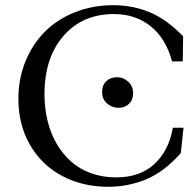

<svg xmlns="http://www.w3.org/2000/svg" viewBox="-20 -696 744 729"><path d="M391.1 13.2Q293.5 13.2 215.8 -28.1Q138.2 -69.3 94 -145.8Q49.8 -222.2 49.8 -321.3Q49.8 -396.5 76.4 -462.2Q103 -527.8 149.7 -575Q196.3 -622.1 263.7 -649.2Q331.1 -676.3 409.2 -676.3Q484.9 -676.3 549.6 -648.9Q614.3 -621.6 675.3 -558.1L673.8 -462.9H633.3Q609.9 -549.8 552.2 -596.2Q494.6 -642.6 412.1 -642.6Q293 -642.6 220.9 -559.6Q148.9 -476.6 148.9 -338.4Q148.9 -285.6 160.4 -238Q171.9 -190.4 194.6 -151.1Q217.3 -111.8 249.5 -83Q281.7 -54.2 325.7 -38.3Q369.6 -22.5 420.9 -22.5Q511.7 -22.5 566.7 -73.7Q621.6 -125 636.2 -210.9H676.8L666.5 -114.7Q603.5 -43.5 534.9 -15.1Q466.3 13.2 391.1 13.2ZM431.2 -286.6Q405.3 -286.6 386.5 -303Q367.7 -319.3 367.7 -346.7Q367.7 -373 383.8 -387.9Q399.9 -402.8 424.3 -402.8Q448.7 -402.8 467 -385.7Q485.4 -368.7 485.4 -341.3Q485.4 -316.4 469.5 -301.5Q453.6 -286.6 431.2 -286.6Z"/></svg>

Font: Elstob 8pt
Style: Regular
Weight: 400
Designer: Peter S. Baker
Version: Version 1.015